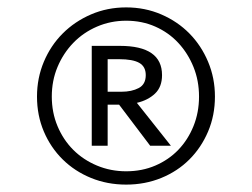

<svg xmlns="http://www.w3.org/2000/svg" viewBox="-20 -752 681 519"><path d="M321 -253Q270 -253 226 -271Q182 -289 149.5 -321Q117 -353 98.5 -396.5Q80 -440 80 -491Q80 -541 98.5 -585Q117 -629 149.5 -661.5Q182 -694 226 -713Q270 -732 321 -732Q372 -732 416 -713Q460 -694 492 -661.5Q524 -629 542.5 -585Q561 -541 561 -491Q561 -440 542.5 -396.5Q524 -353 492 -321Q460 -289 416 -271Q372 -253 321 -253ZM321 -289Q364 -289 400 -304.5Q436 -320 462 -347Q488 -374 503 -411Q518 -448 518 -491Q518 -534 503 -571Q488 -608 462 -636Q436 -664 400 -680Q364 -696 321 -696Q279 -696 242 -680Q205 -664 178 -636Q151 -608 135.5 -571Q120 -534 120 -491Q120 -448 135.5 -411Q151 -374 178 -347Q205 -320 242 -304.5Q279 -289 321 -289ZM302 -469H271V-358H228V-628H304Q418 -628 418 -549Q418 -517 399 -499Q380 -481 350 -474L442 -358H386ZM271 -504H308Q336 -504 355 -514Q374 -524 374 -549Q374 -572 356.5 -582Q339 -592 302 -592H271Z"/></svg>

Font: Glekhifnjqigglhiwekvrgaqftz
Style: Regular
Weight: 300
Italic angle: -8°
Designer: Carrois Corporate & Edenspiekermann
Foundry: Carrois Corporate GbR & Edenspiekermann AG
Version: Version 2.001